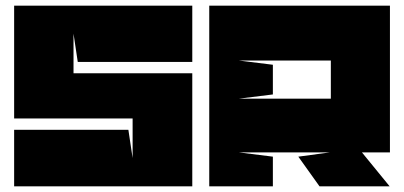

<svg xmlns="http://www.w3.org/2000/svg" viewBox="-20 -659 1429 679"><path d="M30 -639H660V-440H255L240 -540V-400H660V0H30V-200H434L449 -100V-240H30V-639Z M824 -445 945 -430V-325L824 -310H1150V-445ZM825 -120 945 -105V0H720V-639H1359V-120H1260L1358 0H1110L1035 -105L1146 -120Z"/></svg>

Font: Banana Brick
Style: Regular
Weight: 400
Designer: artmaker
Foundry: artmaker
Version: Version 4.000 2011 initial release